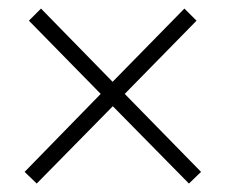

<svg xmlns="http://www.w3.org/2000/svg" viewBox="-20 -557 553 457"><path d="M67.4 -120.1 38.6 -147.9 219.7 -333.5 48.8 -507.8 77.6 -536.6 248 -362.3 418.9 -536.6 447.8 -507.8 276.9 -333.5 458.5 -147.9 429.7 -120.1 248.5 -304.2Z"/></svg>

Font: Roboto Slab ExtraLight
Style: Regular
Weight: 250
Designer: Google
Version: Version 2.000; ttfautohint (v1.8.1.43-b0c9)